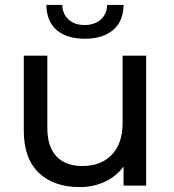

<svg xmlns="http://www.w3.org/2000/svg" viewBox="-20 -757 710 783"><path d="M576 -530V0H484V-78Q455 -38 408 -16Q361 6 305 6Q199 6 138 -52.5Q77 -111 77 -225V-530H173V-236Q173 -159 210 -119.5Q247 -80 316 -80Q392 -80 436 -126Q480 -172 480 -256V-530ZM169 -737H234Q235 -700 259.5 -677.5Q284 -655 325 -655Q366 -655 391 -677.5Q416 -700 417 -737H484Q483 -670 441 -634.5Q399 -599 326 -599Q252 -599 211 -634.5Q170 -670 169 -737Z"/></svg>

Font: Montserrat Alternates Medium
Style: Regular
Weight: 500
Designer: Julieta Ulanovsky
Foundry: Julieta Ulanovsky
Version: Version 7.200